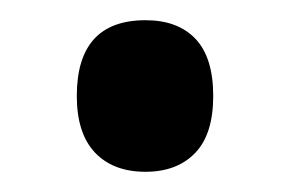

<svg xmlns="http://www.w3.org/2000/svg" viewBox="-20 -447 286 190"><path d="M56 -352Q56 -427 124 -427Q156 -427 173.5 -408.5Q191 -390 191 -352Q191 -314 173 -295.5Q155 -277 124 -277Q92 -277 74 -296Q56 -315 56 -352Z"/></svg>

Font: Noto Sans Tamil ExtraCondensed SemiBold
Style: Regular
Weight: 600
Width: 2
Designer: Jelle Bosma - Monotype Design Team
Foundry: Monotype Imaging Inc.
Version: Version 2.004; ttfautohint (v1.8.4.7-5d5b)